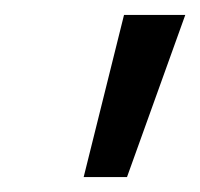

<svg xmlns="http://www.w3.org/2000/svg" viewBox="-20 -775 268 257"><path d="M92 -538 146 -755H228L150 -538Z"/></svg>

Font: DM Sans 11pt
Style: Italic
Weight: 400
Italic angle: -10°
Version: Version 4.004;gftools[0.9.30]